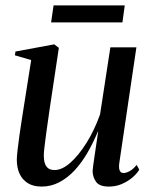

<svg xmlns="http://www.w3.org/2000/svg" viewBox="-20 -677 555 708"><path d="M133.5 11Q103 11 82.8 -1.5Q62.5 -14 52.2 -36.2Q42 -58.5 42 -88Q42 -100 45 -125.8Q48 -151.5 52.2 -181.5Q56.5 -211.5 60.5 -236.8Q64.5 -262 66 -272L95 -455.5L35 -473L37 -487L180 -513.5L197 -500.5L163 -274.5Q161 -258.5 157.2 -233.5Q153.5 -208.5 150 -182.5Q146.5 -156.5 144 -135Q141.5 -113.5 141.5 -104.5Q141.5 -86.5 145.5 -74.5Q149.5 -62.5 158.2 -56.2Q167 -50 181.5 -50Q209 -50 239.5 -77Q270 -104 299 -150.2Q328 -196.5 349 -255L387 -502.5H483L420 -76.5Q417.5 -59.5 421 -49.2Q424.5 -39 436 -39Q445.5 -39 458.5 -46.2Q471.5 -53.5 484 -69L493.5 -51Q483.5 -35 466.5 -21Q449.5 -7 428 2Q406.5 11 381.5 11Q346 11 333.8 -7.2Q321.5 -25.5 321.5 -46.5Q321.5 -51 323.8 -67.8Q326 -84.5 329.5 -107.2Q333 -130 336.2 -152.8Q339.5 -175.5 342 -192H341Q323.5 -150 302 -113Q280.5 -76 254.5 -48.2Q228.5 -20.5 198.2 -4.8Q168 11 133.5 11ZM177.5 -657H440L431.5 -594.5H168.5Z"/></svg>

Font: Merriweather 144pt
Style: Italic
Weight: 400
Italic angle: -7.8°
Version: Version 2.101